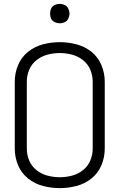

<svg xmlns="http://www.w3.org/2000/svg" viewBox="-20 -960 615 988"><path d="M288 -840Q274 -840 261.5 -846Q249 -852 243 -864Q238 -875 238 -886V-894Q238 -905 243 -916Q249 -928 261.5 -934Q274 -940 288 -940Q301 -940 313.5 -934Q326 -928 331.5 -915.5Q337 -903 338 -890Q337 -877 331.5 -864.5Q326 -852 313.5 -846Q301 -840 288 -840ZM288 8Q244 8 201.5 -3Q159 -14 124.5 -41.5Q90 -69 73 -110Q56 -151 56 -195V-540Q56 -584 73 -625Q90 -666 124.5 -693.5Q159 -721 201.5 -732Q244 -743 288 -743Q331 -743 373.5 -732Q416 -721 450.5 -693.5Q485 -666 502 -625Q519 -584 519 -540V-195Q519 -151 502 -110Q485 -69 450.5 -41.5Q416 -14 373.5 -3Q331 8 288 8ZM288 -48Q319 -48 350 -56Q381 -64 406.5 -84Q432 -104 444.5 -133.5Q457 -163 457 -195V-540Q457 -572 444.5 -601.5Q432 -631 406.5 -651Q381 -671 350 -679Q319 -687 288 -687Q256 -687 225 -679Q194 -671 168.5 -651Q143 -631 130.5 -601.5Q118 -572 118 -540V-195Q118 -163 130.5 -133.5Q143 -104 168.5 -84Q194 -64 225 -56Q256 -48 288 -48Z"/></svg>

Font: Jozsika Light
Style: Regular
Weight: 300
Monospace: yes
Designer: Belleve Invis
Foundry: Belleve Invis
Version: 2.1.0